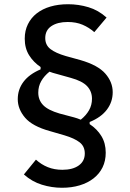

<svg xmlns="http://www.w3.org/2000/svg" viewBox="-20 -730 617 908"><path d="M480 -8Q480 31 465 61.5Q450 92 422.5 113.5Q395 135 357 146.5Q319 158 273 158Q225 158 178 143.5Q131 129 93 95L150 25Q175 48 206 60.5Q237 73 275 73Q324 73 352.5 52.5Q381 32 381 -4Q381 -38 356.5 -57Q332 -76 285 -90L216 -110Q133 -133 98.5 -173.5Q64 -214 64 -261Q64 -307 91 -343Q118 -379 172 -402V-413Q138 -436 117.5 -469Q97 -502 97 -547Q97 -585 112 -615.5Q127 -646 154 -667Q181 -688 218.5 -699Q256 -710 302 -710Q351 -710 398 -696Q445 -682 484 -647L426 -578Q401 -600 370.5 -613Q340 -626 300 -626Q252 -626 223 -606.5Q194 -587 194 -550Q194 -517 218.5 -498Q243 -479 291 -465L360 -446Q443 -422 478 -382Q513 -342 513 -294Q513 -248 485.5 -211.5Q458 -175 404 -153V-143Q439 -120 459.5 -86.5Q480 -53 480 -8ZM415 -263Q415 -298 392 -322.5Q369 -347 314 -362L246 -381Q238 -383 230 -385.5Q222 -388 214 -391Q189 -371 175 -346.5Q161 -322 161 -292Q161 -257 184 -233Q207 -209 262 -193L330 -175Q345 -171 362 -164Q387 -184 401 -208.5Q415 -233 415 -263Z"/></svg>

Font: IBM Plex Sans Devanagari Medium
Style: Regular
Weight: 500
Designer: Mike Abbink, Paul van der Laan, Pieter van Rosmalen, Erin McLaughlin
Foundry: Bold Monday
Version: Version 1.1